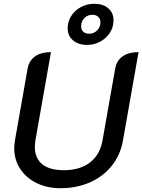

<svg xmlns="http://www.w3.org/2000/svg" viewBox="-20 -984 751 1013"><path d="M55 -203Q55 -216 59 -244L126 -624Q134 -665 165.5 -687Q197 -709 249 -709L167 -244Q164 -225 164 -208Q164 -149 203 -117.5Q242 -86 316 -86Q402 -86 455 -127Q508 -168 521 -244L588 -624Q596 -665 627.5 -687Q659 -709 711 -709L629 -244Q616 -168 570.5 -110.5Q525 -53 455 -22Q385 9 299 9Q228 9 172.5 -18.5Q117 -46 86 -94Q55 -142 55 -203ZM337 -835Q337 -870 356 -900Q375 -930 407.5 -947Q440 -964 478 -964Q524 -964 551.5 -940Q579 -916 579 -877Q579 -841 560 -811.5Q541 -782 509 -764.5Q477 -747 439 -747Q394 -747 365.5 -771Q337 -795 337 -835ZM510 -867Q510 -885 498 -895.5Q486 -906 468 -906Q442 -906 425 -888.5Q408 -871 408 -845Q408 -827 419.5 -816.5Q431 -806 450 -806Q475 -806 492.5 -823.5Q510 -841 510 -867Z"/></svg>

Font: K2D Medium
Style: Italic
Weight: 500
Italic angle: -10°
Designer: Katatrad Aksorn Co.,Ltd.
Foundry: Cadson Demak Co.,Ltd.
Version: Version 1.000; ttfautohint (v1.6)